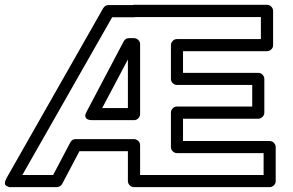

<svg xmlns="http://www.w3.org/2000/svg" viewBox="-87 -746 1208 791"><path d="M-60.1 -12.2 337.9 -711.9Q346.2 -725.1 359.9 -725.1H458L464.8 -726.1H1013.2Q1023.9 -726.1 1031 -718.3Q1038.1 -710.4 1038.1 -701.2V-560.1Q1038.1 -549.3 1030.3 -542.2Q1022.5 -535.2 1013.2 -535.2H667V-445.8H977.1Q987.8 -445.8 994.9 -438Q1002 -430.2 1002 -420.9V-282.2Q1002 -271.5 994.1 -264.2Q986.3 -256.8 977.1 -256.8H667V-165H1023.9Q1034.7 -165 1041.7 -157.2Q1048.8 -149.4 1048.8 -140.1V0Q1048.8 10.7 1041 17.8Q1033.2 24.9 1023.9 24.9H464.8Q454.1 24.9 447 17.1Q439.9 9.3 439.9 0V-123H240.2L168.9 12.2Q166 17.6 159.7 21.2Q153.3 24.9 147 24.9H-38.1Q-38.1 24.4 -42.5 25.1Q-46.9 25.9 -52.2 23.7Q-57.6 21.5 -62.3 18.6Q-66.9 15.6 -66.7 7.6Q-66.4 -0.5 -60.1 -12.2ZM4.9 -24.9H131.8L203.1 -160.2Q210.4 -172.9 225.1 -172.9H464.8Q474.1 -172.9 482.2 -165.8Q490.2 -158.7 490.2 -147.9V-24.9H999V-115.2H642.1Q632.8 -115.2 625 -122.3Q617.2 -129.4 617.2 -140.1V-282.2Q617.2 -291.5 624.3 -299.3Q631.3 -307.1 642.1 -307.1H952.1V-396H642.1Q632.8 -396 625 -403.1Q617.2 -410.2 617.2 -420.9V-560.1Q617.2 -569.3 624.3 -577.1Q631.3 -585 642.1 -585H987.8V-675.8H472.2Q471.7 -675.8 468.8 -675.3Q465.8 -674.8 464.8 -674.8H375ZM271 -288.1 422.9 -576.2Q430.2 -588.9 444.8 -588.9H464.8Q474.1 -588.9 482.2 -581.8Q490.2 -574.7 490.2 -564V-275.9Q490.2 -266.6 482.9 -258.8Q475.6 -251 464.8 -251H293Q272.5 -251 267.1 -260.3Q261.7 -269.5 266.6 -278.8ZM334 -300.8H439.9V-501Z"/></svg>

Font: Trueno Bold Outline
Style: Regular
Weight: 700
Width: 6
Designer: Julieta Ulanovsky
Foundry: Julieta Ulanovsky
Version: Version 3.001b | FøM Fix